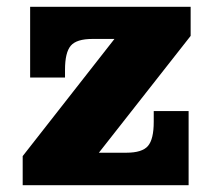

<svg xmlns="http://www.w3.org/2000/svg" viewBox="-20 -547 638 567"><path d="M47 -86 318 -432 543 -441 272 -96ZM47 0V-86L272 -96H537V0ZM69 -318V-432H253Q206 -432 189 -412Q172 -392 172 -341V-318ZM353 -96Q400 -96 417 -116Q434 -136 434 -187V-219H537V-96ZM69 -432V-527H543V-441L318 -432Z"/></svg>

Font: Montagu Slab 24pt
Style: Bold
Weight: 700
Designer: Florian Karsten
Foundry: Florian Karsten
Version: Version 1.000